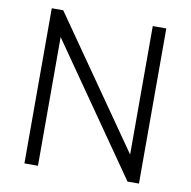

<svg xmlns="http://www.w3.org/2000/svg" viewBox="-82 -826 902 908"><g transform="rotate(10 368.5 -372.5)"><path d="M94 0H159V-618L589 0H644V-745H579V-128L149 -745H94Z"/></g></svg>

Font: Mluvka Light
Style: Regular
Weight: 300
Designer: Modified by Jiří Krblich, Original typeface by Gumpita Rahayu
Foundry: Gumpita Rahayu & Jiří Krblich
Version: Version 2.000;Glyphs 3.1.1 (3134)